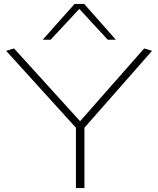

<svg xmlns="http://www.w3.org/2000/svg" viewBox="-20 -951 801 971"><path d="M364 0V-305L11 -694L51 -706L385 -338L709 -706L749 -694L407 -305V0ZM196 -750 357 -931H406L566 -750H525L381 -906L236 -750Z"/></svg>

Font: Georama Extended ExtraLight
Style: Regular
Weight: 200
Width: 7
Designer: Jean-Baptiste Levee
Foundry: Production Type
Version: Version 1.000